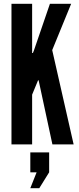

<svg xmlns="http://www.w3.org/2000/svg" viewBox="-20 -755 415 1004"><path d="M40 0V-735H148V-490V-478H152L157 -490L241 -735H352L253 -493L365 0H254L182 -335H179L148 -260V0ZM138.5 229 171.5 146H138.5V42H237V146L185.5 229Z"/></svg>

Font: League Gothic
Style: Regular
Weight: 400
Designer: The League of Moveable Type
Version: Version 2.001